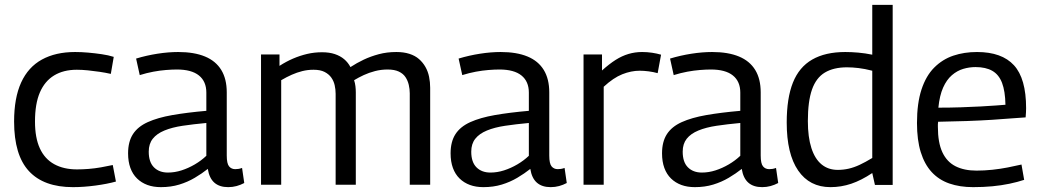

<svg xmlns="http://www.w3.org/2000/svg" viewBox="-20 -760 4276 790"><path d="M38 -260Q38 -357 67 -420.5Q96 -484 152.5 -515Q209 -546 289 -546Q315 -546 343 -543.5Q371 -541 398.5 -537Q426 -533 448 -526L436 -456Q414 -461 390 -464.5Q366 -468 342 -470.5Q318 -473 296 -473Q241 -473 202.5 -449.5Q164 -426 144 -379.5Q124 -333 124 -260Q124 -193 144 -149.5Q164 -106 203 -84.5Q242 -63 297 -63Q320 -63 345 -65Q370 -67 395.5 -71.5Q421 -76 444 -81L457 -13Q421 -3 372.5 3.5Q324 10 280 10Q160 10 99 -56Q38 -122 38 -260Z M507 -129Q507 -177 527 -208Q547 -239 588 -257.5Q629 -276 689 -286.5Q749 -297 829 -304V-379Q829 -425 798.5 -449.5Q768 -474 708 -474Q688 -474 663 -472Q638 -470 611 -465Q584 -460 555 -451L540 -519Q583 -532 628 -539Q673 -546 713 -546Q779 -546 823.5 -527.5Q868 -509 890.5 -472Q913 -435 913 -380V-120Q913 -87 922.5 -75.5Q932 -64 948 -64Q954 -64 961 -65Q968 -66 976 -69L985 -7Q970 1 953.5 5.5Q937 10 919 10Q883 10 862 -8.5Q841 -27 835 -65Q811 -46 781.5 -28.5Q752 -11 717.5 -0.5Q683 10 642 10Q611 10 586.5 1Q562 -8 544 -25.5Q526 -43 516.5 -69Q507 -95 507 -129ZM592 -136Q592 -93 613.5 -71.5Q635 -50 671 -50Q699 -50 727 -59Q755 -68 781.5 -83.5Q808 -99 829 -119V-254Q775 -249 731.5 -242.5Q688 -236 656.5 -223Q625 -210 608.5 -189Q592 -168 592 -136Z M1054 0V-536H1130V-489Q1158 -507 1186 -519Q1214 -531 1243.5 -538Q1273 -545 1305 -545Q1335 -545 1357.5 -537.5Q1380 -530 1396 -516.5Q1412 -503 1422 -484Q1448 -501 1476.5 -514.5Q1505 -528 1538.5 -537Q1572 -546 1611 -546Q1641 -546 1664.5 -538.5Q1688 -531 1704 -517Q1720 -503 1730.5 -484.5Q1741 -466 1745.5 -444Q1750 -422 1750 -399V0H1666V-376Q1666 -393 1662 -410.5Q1658 -428 1648.5 -442.5Q1639 -457 1621 -465.5Q1603 -474 1575 -474Q1548 -474 1523 -467.5Q1498 -461 1476.5 -451Q1455 -441 1437 -430Q1441 -418 1442.5 -405Q1444 -392 1444 -380V0H1361V-374Q1361 -392 1357 -409.5Q1353 -427 1343 -441Q1333 -455 1315.5 -464Q1298 -473 1270 -473Q1246 -473 1224 -467.5Q1202 -462 1180.5 -452.5Q1159 -443 1137 -430V0Z M1834 -129Q1834 -177 1854 -208Q1874 -239 1915 -257.5Q1956 -276 2016 -286.5Q2076 -297 2156 -304V-379Q2156 -425 2125.5 -449.5Q2095 -474 2035 -474Q2015 -474 1990 -472Q1965 -470 1938 -465Q1911 -460 1882 -451L1867 -519Q1910 -532 1955 -539Q2000 -546 2040 -546Q2106 -546 2150.5 -527.5Q2195 -509 2217.5 -472Q2240 -435 2240 -380V-120Q2240 -87 2249.5 -75.5Q2259 -64 2275 -64Q2281 -64 2288 -65Q2295 -66 2303 -69L2312 -7Q2297 1 2280.5 5.5Q2264 10 2246 10Q2210 10 2189 -8.5Q2168 -27 2162 -65Q2138 -46 2108.5 -28.5Q2079 -11 2044.5 -0.5Q2010 10 1969 10Q1938 10 1913.5 1Q1889 -8 1871 -25.5Q1853 -43 1843.5 -69Q1834 -95 1834 -129ZM1919 -136Q1919 -93 1940.5 -71.5Q1962 -50 1998 -50Q2026 -50 2054 -59Q2082 -68 2108.5 -83.5Q2135 -99 2156 -119V-254Q2102 -249 2058.5 -242.5Q2015 -236 1983.5 -223Q1952 -210 1935.5 -189Q1919 -168 1919 -136Z M2457 -536V-470Q2487 -497 2513 -513.5Q2539 -530 2566 -538Q2593 -546 2622 -546Q2643 -546 2663 -543Q2683 -540 2700 -535L2686 -459Q2668 -464 2648.5 -466.5Q2629 -469 2612 -469Q2577 -469 2540.5 -454.5Q2504 -440 2464 -403V0H2381V-536Z M2704 -129Q2704 -177 2724 -208Q2744 -239 2785 -257.5Q2826 -276 2886 -286.5Q2946 -297 3026 -304V-379Q3026 -425 2995.5 -449.5Q2965 -474 2905 -474Q2885 -474 2860 -472Q2835 -470 2808 -465Q2781 -460 2752 -451L2737 -519Q2780 -532 2825 -539Q2870 -546 2910 -546Q2976 -546 3020.5 -527.5Q3065 -509 3087.5 -472Q3110 -435 3110 -380V-120Q3110 -87 3119.5 -75.5Q3129 -64 3145 -64Q3151 -64 3158 -65Q3165 -66 3173 -69L3182 -7Q3167 1 3150.5 5.5Q3134 10 3116 10Q3080 10 3059 -8.5Q3038 -27 3032 -65Q3008 -46 2978.5 -28.5Q2949 -11 2914.5 -0.5Q2880 10 2839 10Q2808 10 2783.5 1Q2759 -8 2741 -25.5Q2723 -43 2713.5 -69Q2704 -95 2704 -129ZM2789 -136Q2789 -93 2810.5 -71.5Q2832 -50 2868 -50Q2896 -50 2924 -59Q2952 -68 2978.5 -83.5Q3005 -99 3026 -119V-254Q2972 -249 2928.5 -242.5Q2885 -236 2853.5 -223Q2822 -210 2805.5 -189Q2789 -168 2789 -136Z M3580 1 3569 -48Q3524 -18 3482.5 -4Q3441 10 3397 10Q3311 10 3264 -58.5Q3217 -127 3217 -256Q3217 -356 3242.5 -420Q3268 -484 3322 -515Q3376 -546 3458 -546Q3483 -546 3511.5 -543.5Q3540 -541 3569 -535V-740H3653V1ZM3569 -110V-469Q3538 -477 3512.5 -480Q3487 -483 3465 -483Q3410 -483 3374 -461.5Q3338 -440 3321 -391.5Q3304 -343 3304 -262Q3304 -196 3318.5 -151Q3333 -106 3360.5 -83.5Q3388 -61 3427 -61Q3450 -61 3472 -66Q3494 -71 3517.5 -82Q3541 -93 3569 -110Z M3984 10Q3929 10 3886 -5Q3843 -20 3813.5 -52Q3784 -84 3768.5 -134Q3753 -184 3753 -254Q3753 -335 3771.5 -391.5Q3790 -448 3824 -482Q3858 -516 3902.5 -531Q3947 -546 4000 -546Q4102 -546 4152 -491.5Q4202 -437 4202 -315Q4202 -309 4201.5 -298Q4201 -287 4200 -277Q4179 -276 4143.5 -273Q4108 -270 4061 -267Q4014 -264 3958 -262Q3902 -260 3840 -259Q3839 -254 3839 -249Q3839 -244 3839 -238Q3839 -173 3857.5 -133.5Q3876 -94 3911.5 -76Q3947 -58 3998 -58Q4030 -58 4063 -61.5Q4096 -65 4126.5 -71Q4157 -77 4183 -83L4194 -20Q4167 -11 4133.5 -4Q4100 3 4063 6.5Q4026 10 3984 10ZM3841 -317Q3889 -317 3933.5 -318.5Q3978 -320 4015.5 -322Q4053 -324 4079 -326Q4105 -328 4117 -329Q4116 -385 4103 -419Q4090 -453 4063 -468.5Q4036 -484 3994 -484Q3968 -484 3943 -476.5Q3918 -469 3896.5 -450.5Q3875 -432 3860.5 -399.5Q3846 -367 3841 -317Z"/></svg>

Font: Georama ExtraCondensed Thin
Style: Regular
Weight: 400
Version: Version 1.001